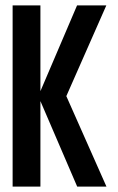

<svg xmlns="http://www.w3.org/2000/svg" viewBox="-20 -695 438 715"><path d="M376.5 0H267.5L130.5 -318.5V0H27V-675H130.5V-355.5L267 -675H376L227 -337Z"/></svg>

Font: Anybody Narrow Medium
Style: Regular
Weight: 500
Width: 3
Designer: Tyler Finck
Foundry: Etcetera Type Company
Version: Version 1.000; ttfautohint (v1.8)